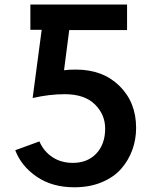

<svg xmlns="http://www.w3.org/2000/svg" viewBox="-20 -792 660 830"><path d="M45.9 -142.6 150.4 -180.7Q168.9 -137.7 206.5 -112.8Q244.1 -87.9 294.9 -87.9Q358.4 -87.9 396.5 -128.4Q434.6 -168.9 434.6 -236.3Q434.6 -296.9 390.1 -340.8Q345.7 -384.8 259.8 -384.8Q192.4 -384.8 121.1 -368.2L160.2 -663.1H111.3V-772.5H529.3V-662.1H279.3L256.8 -488.3Q274.4 -491.2 308.6 -491.2Q424.8 -491.2 496.6 -420.4Q568.4 -349.6 568.4 -239.3Q568.4 -189.5 552.2 -144.5Q536.1 -99.6 504.4 -63Q472.7 -26.4 420.4 -4.4Q368.2 17.6 300.8 17.6Q206.1 17.6 139.2 -27.8Q72.3 -73.2 45.9 -142.6Z"/></svg>

Font: Gothic A1
Style: Bold
Weight: 700
Version: Version 2.50